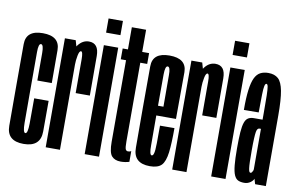

<svg xmlns="http://www.w3.org/2000/svg" viewBox="-77 -891 1611 1041"><g transform="rotate(10 728.0 -370.5)"><path d="M105.5 3Q199 3 199.2 -82Q199.5 -167 199.5 -250.5H120Q120 -166 119.5 -111.2Q119 -56.5 105.5 -56.5Q92 -56.5 91.8 -111Q91.5 -165.5 91.5 -300Q91.5 -453.5 91.5 -500Q91.5 -546.5 105.5 -546.5Q120 -546.5 120 -500.2Q120 -454 120 -348.5H199.5Q199.5 -452.5 199.2 -529.5Q199 -606.5 105.5 -606.5Q13 -606.5 12.8 -530Q12.5 -453.5 12.5 -300Q12.5 -164 12.8 -80.5Q13 3 105.5 3Z M336.5 -317.5H414.5Q414.5 -465.5 414.2 -535.5Q414 -605.5 359.5 -605.5Q325.5 -605.5 301.2 -574.2Q277 -543 277 -480L306 -469.5Q306 -492 311.2 -519Q316.5 -546 326 -546Q336.5 -546 336.5 -503.8Q336.5 -461.5 336.5 -317.5ZM227.5 0H306V-533.5L287 -600H227.5Z M442 0H521V-600H442ZM442 -747V-669H521V-747Z M641 6Q665.5 6 688 -1V-60Q681 -55.5 670.5 -55.5Q661.5 -55.5 657.2 -64.2Q653 -73 653 -107.5V-540.5H691V-600H653V-722H574.5V-600H545.5V-540.5H574.5V-91Q574.5 -32 591.5 -13Q608.5 6 641 6Z M801 3V-56.5Q788 -56.5 788.5 -111.5Q788 -165.5 788 -302.5Q788 -455 788.5 -500Q789 -546.5 803 -546.5Q818 -546.5 817.5 -501Q818 -457 818 -327.5H780V-274H896.5Q896.5 -288 896.5 -302Q896.5 -457 897.5 -532Q896.5 -606.5 803 -606.5Q709.5 -606.5 709.5 -530.5Q709 -454.5 709 -302.5Q709 -170.5 709.5 -83Q709 3 801 3ZM801 -56.5V3Q845 3 865 -17.5Q884.5 -38 891 -89.5Q897 -140 897 -223.5L817.5 -223Q817.5 -170 817 -126Q816.5 -83 812 -69.5Q808.5 -56.5 801 -56.5Z M1033 -317.5H1111Q1111 -465.5 1110.8 -535.5Q1110.5 -605.5 1056 -605.5Q1022 -605.5 997.8 -574.2Q973.5 -543 973.5 -480L1002.5 -469.5Q1002.5 -492 1007.8 -519Q1013 -546 1022.5 -546Q1033 -546 1033 -503.8Q1033 -461.5 1033 -317.5ZM924 0H1002.5V-533.5L983.5 -600H924Z M1138.5 0H1217.5V-600H1138.5ZM1138.5 -747V-669H1217.5V-747Z M1320.5 3Q1330.5 3 1338.8 0.2Q1347 -2.5 1353.8 -7.2Q1360.5 -12 1365.2 -17.2Q1370 -22.5 1372 -28.5L1380.5 0H1439.5V-387.5Q1439.5 -476.5 1430.5 -523.5Q1421.5 -570.5 1401.5 -588.5Q1381.5 -606.5 1347 -606.5Q1321.5 -606.5 1303 -596.8Q1284.5 -587 1273 -563.2Q1261.5 -539.5 1255.8 -496.2Q1250 -453 1250.5 -386L1332 -386.5Q1332.5 -450.5 1333.2 -485Q1334 -519.5 1337.2 -533Q1340.5 -546.5 1346.5 -546.5Q1353 -546.5 1355.5 -532.5Q1358 -518.5 1358.8 -484Q1359.5 -449.5 1359.5 -386.5V-351.5H1312.5Q1293.5 -351.5 1281 -344Q1268.5 -336.5 1261.8 -317.2Q1255 -298 1252.5 -263.8Q1250 -229.5 1250 -175Q1250 -117 1253.5 -81.8Q1257 -46.5 1265.2 -28Q1273.5 -9.5 1287 -3.2Q1300.5 3 1320.5 3ZM1345 -56.5Q1341 -56.5 1338.2 -61.2Q1335.5 -66 1333.8 -78.5Q1332 -91 1331.2 -115Q1330.5 -139 1330.5 -179Q1330.5 -218.5 1331.8 -243Q1333 -267.5 1335.2 -279.8Q1337.5 -292 1341.8 -296.5Q1346 -301 1352 -301H1359.5V-78.5Q1359.5 -74.5 1357.2 -69.2Q1355 -64 1351.8 -60.2Q1348.5 -56.5 1345 -56.5Z"/></g></svg>

Font: Anybody UltraCondensed
Style: Regular
Weight: 400
Width: 1
Version: Version 1.113;gftools[0.9.25]